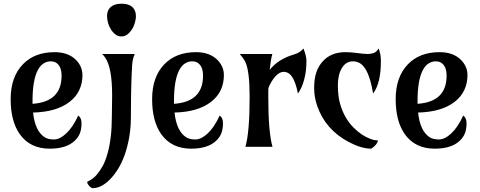

<svg xmlns="http://www.w3.org/2000/svg" viewBox="-20 -780 2552 1020"><path d="M395.5 -166Q413.1 -154.3 413.1 -125.2Q413.1 -96.2 405.3 -74.2Q397.5 -52.2 377.9 -33.2Q334 9.8 244.1 9.8Q139.6 9.8 85 -67.4Q36.6 -136.2 36.6 -253.4Q36.6 -371.6 102.1 -439Q164.1 -502.9 270 -502.9Q343.8 -502.9 385.3 -460Q418 -425.8 418 -381.1Q418 -336.4 400.6 -300.5Q383.3 -264.6 349.6 -238.8Q280.3 -185.1 155.8 -182.1Q166 -84 217.3 -50.8Q235.8 -39.1 266.6 -39.1Q297.4 -39.1 332 -71.3Q366.7 -103.5 395.5 -166ZM152.8 -228.5Q307.1 -238.8 307.1 -377.9Q307.1 -430.2 275.9 -448.2Q265.1 -454.1 247.6 -454.1Q230 -454.1 212.2 -443.4Q194.3 -432.6 181.2 -408.2Q152.8 -355 152.8 -243.7Z M568.8 -624.5Q548.8 -657.7 548.8 -694.8Q548.8 -739.7 589.8 -754.9Q604.5 -760.3 625.5 -760.3Q683.6 -760.3 698.2 -719.2Q702.1 -707.5 702.1 -693.1Q702.1 -678.7 696.8 -659.7Q691.4 -640.6 681.4 -624.5Q671.4 -608.4 657.2 -597.4Q643.1 -586.4 625 -586.4Q606.9 -586.4 592.8 -597.4Q578.6 -608.4 568.8 -624.5ZM574.2 -161.6 575.7 -272.9Q575.7 -420.9 539.1 -473.6Q532.2 -483.9 522.5 -493.2H695.8Q684.1 -466.8 682.1 -435.1Q680.2 -403.3 679.2 -380.1Q678.2 -356.9 677.5 -328.4Q676.8 -299.8 676.3 -270.5Q675.3 -210.9 675.3 -155.8Q675.3 -100.6 666 -48.6Q656.7 3.4 641.4 45.7Q626 87.9 605.5 120.1Q585 152.3 562.5 174.8Q518.1 218.8 473.6 219.7Q464.4 218.8 456.1 210Q440.9 193.8 443.8 185.5Q475.6 170.4 494.6 147.5Q513.7 124.5 527.1 99.1Q540.5 73.7 550.8 37.1Q574.2 -43.9 574.2 -161.6Z M1147 -166Q1164.6 -154.3 1164.6 -125.2Q1164.6 -96.2 1156.7 -74.2Q1148.9 -52.2 1129.4 -33.2Q1085.4 9.8 995.6 9.8Q891.1 9.8 836.4 -67.4Q788.1 -136.2 788.1 -253.4Q788.1 -371.6 853.5 -439Q915.5 -502.9 1021.5 -502.9Q1095.2 -502.9 1136.7 -460Q1169.4 -425.8 1169.4 -381.1Q1169.4 -336.4 1152.1 -300.5Q1134.8 -264.6 1101.1 -238.8Q1031.7 -185.1 907.2 -182.1Q917.5 -84 968.8 -50.8Q987.3 -39.1 1018.1 -39.1Q1048.8 -39.1 1083.5 -71.3Q1118.2 -103.5 1147 -166ZM904.3 -228.5Q1058.6 -238.8 1058.6 -377.9Q1058.6 -430.2 1027.3 -448.2Q1016.6 -454.1 999 -454.1Q981.4 -454.1 963.6 -443.4Q945.8 -432.6 932.6 -408.2Q904.3 -355 904.3 -243.7Z M1283.7 0Q1306.2 -77.1 1306.2 -265.1Q1306.2 -398.9 1284.7 -447.8Q1275.9 -467.8 1253.4 -493.2H1426.8Q1418 -462.4 1412.6 -408.7Q1458.5 -466.3 1540.5 -490.2Q1575.7 -500.5 1591.8 -522.5Q1607.9 -483.9 1607.9 -456.1Q1607.9 -428.2 1605 -404.5Q1602.1 -380.9 1596.2 -358.4Q1583.5 -310.1 1562.5 -283.2Q1544.4 -378.4 1506.3 -394.5Q1462.4 -413.6 1420.4 -342.8Q1411.6 -328.1 1405.8 -311.5Q1405.3 -300.3 1405.3 -288.6Q1405.3 -276.9 1405.3 -265.1Q1405.3 -77.1 1427.7 0Z M1991.2 -522.5Q2003.4 -493.2 2003.4 -458.3Q2003.4 -423.3 2001 -400.4Q1998.5 -377.4 1993.7 -356Q1983.4 -310.5 1961.9 -283.2Q1940.4 -416 1892.1 -444.3Q1875 -454.1 1855.2 -454.1Q1835.4 -454.1 1820.8 -444.8Q1806.2 -435.5 1795.9 -418Q1774.9 -382.8 1774.9 -326.9Q1774.9 -271 1786.1 -230.7Q1797.4 -190.4 1815.7 -158.4Q1834 -126.5 1857.2 -103.3Q1880.4 -80.1 1903.8 -64.5Q1951.2 -34.2 1987.8 -34.2Q1985.8 -21.5 1975.1 -9.3Q1964.4 2.9 1951.7 9.8Q1899.9 9.8 1833 -25.4Q1708.5 -91.3 1665 -217.8Q1648.9 -264.2 1648.9 -312.7Q1648.9 -361.3 1660.2 -394.8Q1671.4 -428.2 1692.9 -452.1Q1736.8 -502.9 1814.9 -502.9Q1841.3 -502.9 1866.2 -499.5Q1913.1 -493.2 1931.9 -493.2Q1950.7 -493.2 1965.3 -498.3Q1980 -503.4 1991.2 -522.5Z M2440.9 -166Q2458.5 -154.3 2458.5 -125.2Q2458.5 -96.2 2450.7 -74.2Q2442.9 -52.2 2423.3 -33.2Q2379.4 9.8 2289.6 9.8Q2185.1 9.8 2130.4 -67.4Q2082 -136.2 2082 -253.4Q2082 -371.6 2147.5 -439Q2209.5 -502.9 2315.4 -502.9Q2389.2 -502.9 2430.7 -460Q2463.4 -425.8 2463.4 -381.1Q2463.4 -336.4 2446 -300.5Q2428.7 -264.6 2395 -238.8Q2325.7 -185.1 2201.2 -182.1Q2211.4 -84 2262.7 -50.8Q2281.2 -39.1 2312 -39.1Q2342.8 -39.1 2377.4 -71.3Q2412.1 -103.5 2440.9 -166ZM2198.2 -228.5Q2352.5 -238.8 2352.5 -377.9Q2352.5 -430.2 2321.3 -448.2Q2310.5 -454.1 2293 -454.1Q2275.4 -454.1 2257.6 -443.4Q2239.7 -432.6 2226.6 -408.2Q2198.2 -355 2198.2 -243.7Z"/></svg>

Font: Amarante
Style: Regular
Weight: 400
Designer: Karolina Lach
Foundry: Sorkin Type Co.
Version: Version 1.001